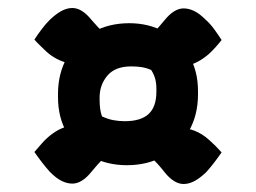

<svg xmlns="http://www.w3.org/2000/svg" viewBox="-20 -538 640 480"><path d="M269 -428Q266 -425 263 -422Q260 -419 256 -415Q232 -391 203.5 -382.5Q175 -374 147.5 -381Q120 -388 97 -408Q90 -415 81.5 -423Q73 -431 66 -439Q75 -453 85 -466Q95 -479 105 -489Q121 -504 134.5 -511Q148 -518 161 -518Q185 -518 209 -488Q223 -472 238 -456.5Q253 -441 269 -428ZM331 -427Q348 -440 363 -455.5Q378 -471 391 -487Q415 -517 439 -517Q452 -517 465.5 -510.5Q479 -504 495 -488Q506 -478 515.5 -465Q525 -452 534 -438Q527 -429 518.5 -419.5Q510 -410 501 -402Q475 -380 448.5 -374Q422 -368 395.5 -378.5Q369 -389 344 -414Q342 -416 340.5 -417.5Q339 -419 337.5 -420.5Q336 -422 334.5 -424Q333 -426 331 -427ZM331 -168Q334 -171 337 -174Q340 -177 344 -181Q381 -218 425 -218.5Q469 -219 503 -188Q511 -181 519 -173Q527 -165 534 -157Q525 -144 515 -131Q505 -118 495 -107Q479 -92 465.5 -85Q452 -78 439 -78Q415 -78 391 -108Q378 -125 362.5 -140Q347 -155 331 -168ZM269 -169Q252 -156 237.5 -141Q223 -126 209 -109Q185 -79 161 -79Q148 -79 134.5 -85.5Q121 -92 105 -108Q95 -119 85 -132Q75 -145 66 -158Q74 -167 82 -176.5Q90 -186 99 -194Q125 -217 151.5 -222.5Q178 -228 204.5 -217.5Q231 -207 256 -182Q258 -180 259.5 -178.5Q261 -177 262.5 -175.5Q264 -174 266 -172.5Q268 -171 269 -169ZM125 -303Q125 -355 148 -395Q171 -435 211.5 -457.5Q252 -480 303 -480Q352 -480 391 -458.5Q430 -437 452.5 -399Q475 -361 475 -310V-302Q475 -250 452 -210Q429 -170 389 -147.5Q349 -125 297 -125Q248 -125 209 -146Q170 -167 147.5 -205.5Q125 -244 125 -295ZM229 -289Q229 -276 230.5 -265.5Q232 -255 235 -247Q250 -240 264 -237.5Q278 -235 292 -235Q332 -235 351.5 -253Q371 -271 371 -309V-315Q371 -330 368 -341Q365 -352 358 -363Q347 -368 335 -370Q323 -372 308 -372Q268 -372 248.5 -349Q229 -326 229 -294Z"/></svg>

Font: Recursive Casual ExtraBold
Style: Regular
Weight: 800
Version: Version 1.047